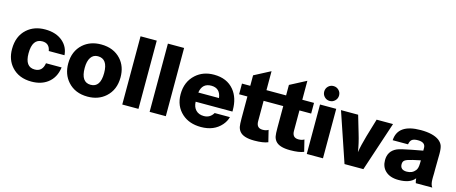

<svg xmlns="http://www.w3.org/2000/svg" viewBox="-44 -1334 4623 1946"><g transform="rotate(15 2267.5 -360.5)"><path d="M563 -204Q548 -93 471 -36Q404 14 303 14Q171 14 95 -70Q29 -143 29 -255Q29 -390 114 -466Q189 -533 304 -533Q421 -533 491 -471Q553 -416 559 -331H394Q381 -409 307 -409Q202 -409 202 -256Q202 -113 304 -113Q385 -113 399 -204Z M892 14Q761 14 684 -72Q617 -147 617 -260Q617 -390 703 -467Q778 -533 891 -533Q1023 -533 1100 -448Q1166 -375 1166 -261Q1166 -130 1080 -53Q1005 14 892 14ZM890 -409Q842 -409 816 -370Q790 -331 790 -260Q790 -110 892 -110Q994 -110 994 -261Q994 -409 890 -409Z M1424 -716V0H1254V-716Z M1711 -716V0H1541V-716Z M2341 -159Q2329 -113 2295 -74Q2218 14 2082 14Q1959 14 1883 -54Q1798 -130 1798 -255Q1798 -386 1886 -465Q1962 -533 2075 -533Q2212 -533 2286 -443Q2351 -364 2351 -236Q2351 -227 2351 -220H1965Q1967 -164 1998 -132.5Q2029 -101 2082 -101Q2147 -101 2181 -159ZM2184 -317Q2171 -418 2077 -418Q1982 -418 1967 -317Z M2751 -519V-407H2628V-193Q2628 -121 2693 -121Q2731 -121 2753 -136L2783 -14Q2734 7 2640 7Q2524 7 2485 -43Q2468 -65 2463 -91Q2458 -117 2458 -177V-407H2371V-519H2458V-629L2628 -718V-519Z M3127 -519V-407H3004V-193Q3004 -121 3069 -121Q3107 -121 3129 -136L3159 -14Q3110 7 3016 7Q2900 7 2861 -43Q2844 -65 2839 -91Q2834 -117 2834 -177V-407H2747V-519H2834V-629L3004 -718V-519Z M3360 -519V0H3190V-519ZM3275 -735Q3307 -735 3330 -712.5Q3353 -690 3353 -657Q3353 -625 3330 -602Q3307 -579 3275 -579Q3242 -579 3219.5 -602Q3197 -625 3197 -657Q3197 -690 3219.5 -712.5Q3242 -735 3275 -735Z M3956 -519 3784 0H3586L3410 -519H3590L3643 -339Q3673 -241 3686 -152Q3697 -223 3728 -331L3784 -519Z M4507 0H4334Q4326 -25 4325 -49Q4277 14 4155 14Q4064 14 4015 -34Q3972 -76 3972 -145Q3972 -240 4056 -279Q4092 -295 4204 -316L4322 -338V-369Q4320 -426 4243 -426Q4201 -426 4181.5 -411.5Q4162 -397 4156 -360H3995Q4004 -533 4245 -533Q4373 -533 4437 -487Q4467 -464 4478 -435.5Q4489 -407 4489 -349Q4489 -339 4488 -287V-276L4487 -190Q4487 -155 4487 -143Q4487 -131 4486 -105Q4486 -91 4486 -83Q4486 -27 4507 0ZM4324 -237 4246 -220Q4185 -206 4165 -192Q4145 -178 4145 -150Q4145 -89 4214 -89Q4272 -89 4304 -130Q4322 -152 4323 -200Z"/></g></svg>

Font: Almarai ExtraBold
Style: Regular
Weight: 800
Designer: Boutros International 2019
Foundry: Created by Boutros International 2019
Version: Version 1.10